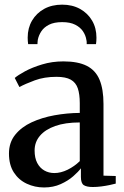

<svg xmlns="http://www.w3.org/2000/svg" viewBox="-20 -816 548 846"><path d="M174 10Q133.5 10 98 -6.5Q62.5 -23 41 -56.2Q19.5 -89.5 19.5 -139.5Q19.5 -188 46.8 -222Q74 -256 119.2 -277Q164.5 -298 219.8 -308Q275 -318 331.5 -318.5V-361.5Q331.5 -401 322.8 -426.8Q314 -452.5 291.8 -465Q269.5 -477.5 229 -477.5Q175 -477.5 133.2 -462Q91.5 -446.5 65.5 -432.5L45 -472.5Q58.5 -484.5 90.2 -501.8Q122 -519 165.8 -532.2Q209.5 -545.5 259.5 -545.5Q323.5 -545.5 362.5 -525.8Q401.5 -506 418.8 -464.2Q436 -422.5 436 -358V-42L490 -40.5V-7Q479 -4 462.2 -0.5Q445.5 3 426.2 5.5Q407 8 389 8Q362 8 349.2 -0.2Q336.5 -8.5 336.5 -36.5V-74.5Q325.5 -59.5 302.8 -39.5Q280 -19.5 247.5 -4.8Q215 10 174 10ZM219.5 -53.5Q248 -53.5 278 -68.2Q308 -83 331.5 -106V-276.5Q267.5 -276.5 223.2 -260.8Q179 -245 155.8 -217.5Q132.5 -190 132.5 -153Q132.5 -120 144 -98Q155.5 -76 175.2 -64.8Q195 -53.5 219.5 -53.5ZM254 -795.5Q298.5 -795.5 332.5 -776.8Q366.5 -758 385.8 -725.2Q405 -692.5 405 -650Q405 -643 404.5 -635.5Q404 -628 403 -621.5H362Q362 -625.5 362 -630.2Q362 -635 360.5 -640.5Q357.5 -660.5 345.5 -678.2Q333.5 -696 311.2 -707.2Q289 -718.5 254 -718.5Q218.5 -718.5 196.2 -707.2Q174 -696 162.2 -678.2Q150.5 -660.5 146.5 -640.5Q146 -635 145.5 -630.2Q145 -625.5 145 -621.5H104Q103 -628 102.5 -635.5Q102 -643 102 -650.5Q102 -692.5 121.2 -725.2Q140.5 -758 174.5 -776.8Q208.5 -795.5 254 -795.5Z"/></svg>

Font: Merriweather 72pt Medium
Style: Regular
Weight: 500
Version: Version 2.100